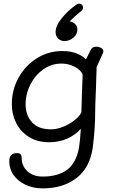

<svg xmlns="http://www.w3.org/2000/svg" viewBox="-20 -787 620 1057"><path d="M549 -505Q549 -499 546 -493Q538 -477 512 -418L508 -294Q504 -206 504 -171Q504 -78 491 22Q476 135 402 192.5Q328 250 215 250Q163 250 121 230.5Q79 211 55 177Q31 143 31 101Q31 78 41.5 67Q52 56 75 56Q99 56 99 80Q99 127 131 156Q163 185 215 185Q299 185 349.5 147.5Q400 110 415 25Q421 -11 425 -78Q395 -44 350.5 -24Q306 -4 250 -4Q186 -4 139.5 -33Q93 -62 69 -110Q45 -158 45 -213Q45 -292 82 -359Q119 -426 182.5 -466Q246 -506 323 -506Q369 -506 402.5 -492.5Q436 -479 453 -460Q476 -505 481 -515Q489 -530 511 -530Q524 -530 536.5 -523Q549 -516 549 -505ZM428 -169 431 -269Q433 -339 435 -375Q432 -388 416 -402.5Q400 -417 374 -427Q348 -437 318 -437Q264 -437 219 -405.5Q174 -374 147.5 -322Q121 -270 121 -213Q121 -153 156 -114Q191 -75 261 -75Q293 -75 328.5 -89.5Q364 -104 391.5 -126Q419 -148 428 -169ZM437 -745Q437 -734 427 -726Q386 -693 363 -669Q381 -667 393.5 -655Q406 -643 406 -625Q406 -598 384 -579.5Q362 -561 335 -561Q314 -561 300 -575Q286 -589 286 -610Q286 -645 320.5 -687.5Q355 -730 400 -761Q409 -767 416 -767Q425 -767 431 -761Q437 -755 437 -745Z"/></svg>

Font: Mali
Style: Italic
Weight: 400
Italic angle: -10°
Version: Version 1.000; ttfautohint (v1.6)